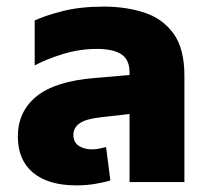

<svg xmlns="http://www.w3.org/2000/svg" viewBox="-20 -551 641 581"><path d="M212 10Q126 10 80 -28.5Q34 -67 34 -138Q34 -213 90 -259Q146 -305 266 -315L372 -324V-332Q372 -370 347.5 -386.5Q323 -403 273 -403Q221 -403 170.5 -387.5Q120 -372 85 -353V-489Q114 -503 168 -517Q222 -531 294 -531Q361 -531 416.5 -513Q472 -495 505 -449.5Q538 -404 538 -322V0H372V-206L284 -196Q239 -191 220.5 -177.5Q202 -164 202 -143Q202 -121 218 -110Q234 -99 259 -99Q270 -99 281 -101.5Q292 -104 301 -106L314 -5Q295 1 267.5 5.5Q240 10 212 10Z"/></svg>

Font: Noto Sans Thai UI ExtBd
Style: Regular
Weight: 800
Designer: Monotype Design Team
Foundry: Monotype Imaging Inc.
Version: Version 2.000